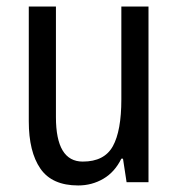

<svg xmlns="http://www.w3.org/2000/svg" viewBox="-20 -557 545 587"><path d="M434 -537V0H367L356 -72H351Q331 -31 296 -10.5Q261 10 219 10Q139 10 103.5 -41.5Q68 -93 68 -186V-537H151V-199Q151 -63 233 -63Q299 -63 325 -110Q351 -157 351 -253V-537Z"/></svg>

Font: Noto Sans Myanmar Condensed
Style: Regular
Weight: 400
Width: 3
Designer: Monotype Design Team
Foundry: Monotype Imaging Inc.
Version: Version 2.107; ttfautohint (v1.8.4.7-5d5b)